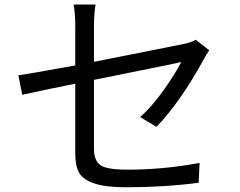

<svg xmlns="http://www.w3.org/2000/svg" viewBox="-20 -793 1040 831"><path d="M657.2 -244.1 586.9 -286.1Q638.7 -333 688 -402.3Q737.3 -471.7 764.6 -524.4Q757.8 -522.5 705.1 -511.7Q652.3 -501 553.2 -481Q454.1 -460.9 386.7 -447.3V-150.4Q386.7 -96.7 415.5 -77.6Q444.3 -58.6 532.2 -58.6Q686.5 -58.6 843.8 -87.9L839.8 -2Q691.4 17.6 526.4 17.6Q435.5 17.6 386.7 0.5Q337.9 -16.6 321.8 -46.4Q305.7 -76.2 305.7 -128.9V-430.7Q206.1 -411.1 76.2 -382.8L59.6 -466.8Q100.6 -472.7 305.7 -509.8V-680.7Q305.7 -732.4 298.8 -773.4H393.6Q386.7 -732.4 386.7 -680.7V-525.4Q673.8 -582 774.4 -602.5Q807.6 -609.4 827.1 -621.1L885.7 -575.2Q873 -557.6 861.3 -535.2Q758.8 -348.6 657.2 -244.1Z"/></svg>

Font: GenYoGothic TW TTF Regular
Style: Regular
Weight: 400
Version: Version 1.300